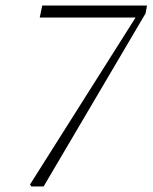

<svg xmlns="http://www.w3.org/2000/svg" viewBox="-20 -671 549 691"><path d="M93 0 88 -7 480 -627V-608H123L132 -651H509L504 -623L137 0Z"/></svg>

Font: Source Serif 4 36pt Light
Style: Italic
Weight: 300
Italic angle: -12°
Designer: Frank Grießhammer
Foundry: Adobe Systems Incorporated
Version: Version 4.004;hotconv 1.0.116;makeotfexe 2.5.65601